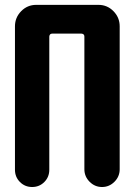

<svg xmlns="http://www.w3.org/2000/svg" viewBox="-20 -750 540 770"><path d="M375 -730.5Q410.2 -730.5 435.1 -705.1Q460 -679.7 460 -644.5V-71.3Q460 -42 439 -21Q418 0 389.2 0Q360.4 0 339.4 -21Q318.4 -42 318.4 -71.3V-603.5Q318.4 -614.3 306.6 -615.2H189.5Q178.7 -615.2 177.7 -603.5V-69.3Q177.7 -40 157.7 -20Q137.7 0 108.9 0Q80.1 0 60.1 -20Q40 -40 40 -69.3V-644.5Q40 -679.7 64.9 -705.1Q89.8 -730.5 125 -730.5Z"/></svg>

Font: Rounded-X Mgen+ 2m bold
Style: Bold
Weight: 700
Designer: [Source Han Sans]
Ryoko NISHIZUKA  (kana & ideographs); Paul D. Hunt (Latin, Greek & Cyrillic); Wenlong ZHANG  (bopomofo
Version: Version 1.059.20150602